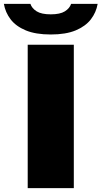

<svg xmlns="http://www.w3.org/2000/svg" viewBox="-78 -971 524 991"><path d="M65 0V-740H303V0ZM184 -793Q106 -793 55 -814.2Q4 -835.5 -23.2 -871.2Q-50.5 -907 -58 -951H79Q86.5 -928 111.2 -912.5Q136 -897 184 -897Q232 -897 256.8 -912.5Q281.5 -928 289 -951H426Q418.5 -907 391 -871.2Q363.5 -835.5 312.8 -814.2Q262 -793 184 -793Z"/></svg>

Font: Encode Sans SC Expanded Black
Style: Regular
Weight: 900
Width: 7
Designer: Multiple Designers
Foundry: Impallari Type
Version: Version 3.002